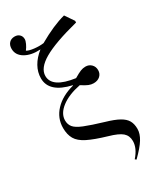

<svg xmlns="http://www.w3.org/2000/svg" viewBox="-255 -881 980 1187"><g transform="rotate(-30 235.0 -288.0)"><path d="M345 230 336 223Q383 170 383 119Q383 81 357.5 58.5Q332 36 265 17Q180 -8 133 -31.5Q86 -55 67.5 -87Q49 -119 49 -166Q49 -236 98 -288Q147 -340 234 -363V-365Q84 -399 84 -500Q84 -544 106.5 -584Q129 -624 171 -657Q104 -653 61 -678.5Q18 -704 18 -749Q18 -775 32.5 -790.5Q47 -806 72 -806Q93 -806 106 -793.5Q119 -781 119 -761Q119 -749 110.5 -730.5Q102 -712 89 -695Q105 -685 141 -681Q177 -677 207 -681Q317 -744 402 -766L445 -703V-691Q273 -647 194 -601Q115 -555 115 -499Q115 -415 273 -393Q305 -412 322.5 -419Q340 -426 358 -426Q383 -426 399.5 -409.5Q416 -393 416 -368Q416 -343 398.5 -327Q381 -311 352 -311Q335 -311 317.5 -318Q300 -325 271 -344Q185 -327 134 -288Q83 -249 83 -200Q83 -172 99 -152Q115 -132 160.5 -113.5Q206 -95 293 -69Q352 -52 385 -33.5Q418 -15 431.5 9Q445 33 445 68Q445 102 422 139.5Q399 177 345 230Z"/></g></svg>

Font: Literata 72pt
Style: Regular
Weight: 400
Designer: Latin by Veronika Burian and Jose Scaglione. Greek by Irene Vlachou. Cyrillic by Vera Evstafieva.
Foundry: TypeTogether
Version: Version 3.002